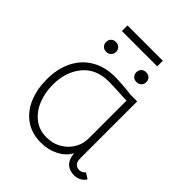

<svg xmlns="http://www.w3.org/2000/svg" viewBox="-208 -863 996 996"><g transform="rotate(45 290.5 -365.0)"><path d="M565 -28Q555 -11 537.5 -2Q520 7 501 7Q465 7 444 -13.5Q423 -34 420 -74Q399 -36 356 -13.5Q313 9 259 9Q190 9 142.5 -25.5Q95 -60 71.5 -117.5Q48 -175 48 -245Q48 -323 77 -381.5Q106 -440 160.5 -472.5Q215 -505 290 -505Q313 -505 348.5 -502.5Q384 -500 411 -496H461V-78Q461 -54 472 -42.5Q483 -31 501 -31Q510 -31 519.5 -36Q529 -41 533 -48ZM419 -460Q403 -459 347 -463L286 -465Q191 -465 140.5 -403Q90 -341 90 -247Q90 -191 109.5 -141.5Q129 -92 167.5 -61.5Q206 -31 260 -31Q309 -31 347 -55Q385 -79 404 -117Q419 -147 419 -186ZM129 -600Q129 -616 139 -626Q149 -636 165 -636Q181 -636 191.5 -626Q202 -616 202 -600Q202 -584 191.5 -574Q181 -564 165 -564Q149 -564 139 -574Q129 -584 129 -600ZM351 -600Q351 -616 361 -626Q371 -636 387 -636Q403 -636 413.5 -626Q424 -616 424 -600Q424 -584 413.5 -574Q403 -564 387 -564Q371 -564 361 -574Q351 -584 351 -600ZM147 -739H406V-698H147Z"/></g></svg>

Font: Bellota Light
Style: Regular
Weight: 300
Designer: Kemie Guaida
Foundry: Kemie Guaida
Version: Version 4.001